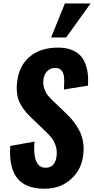

<svg xmlns="http://www.w3.org/2000/svg" viewBox="-20 -1100 553 1130"><path d="M280.8 -879.4 361.8 -1079.6H513.2L369.1 -879.4ZM242.2 10.7Q129.9 10.7 81.1 -51.8Q39.6 -105 39.1 -204.1Q39.1 -221.7 40.5 -241.2L183.1 -266.6Q181.2 -244.6 181.2 -225.6Q181.2 -112.8 249 -112.8Q278.8 -112.8 294.2 -131.8Q309.6 -150.9 313 -181.2Q314 -190.4 314 -198.7Q314.5 -221.7 307.6 -242.2Q298.8 -269.5 283.9 -288.3Q269 -307.1 241.2 -333.5L159.2 -412.1Q114.3 -455.1 93.8 -500.5Q79.1 -533.7 78.6 -580.1Q78.6 -596.7 80.6 -614.7Q90.8 -712.4 154.3 -765.9Q217.8 -819.3 318.4 -819.8Q319.8 -819.8 321.8 -819.8Q366.7 -819.8 399.4 -807.1Q433.6 -793.9 452.9 -773.2Q472.2 -752.4 483.2 -721.9Q494.1 -691.4 497.1 -662.1Q499 -643.1 498.5 -621.1Q498.5 -609.4 498 -596.2L356.4 -573.2Q357.9 -598.1 357.9 -619.1Q357.9 -628.9 357.4 -638.7Q356.4 -667 342.8 -684.6Q330.6 -700.2 306.6 -700.2Q304.7 -700.2 302.2 -700.2Q273.4 -698.7 255.9 -679Q238.3 -659.2 235.4 -630.4Q234.4 -623 234.4 -615.7Q234.4 -595.7 240.7 -578.1Q249 -554.2 259.8 -540.8Q270.5 -527.3 292 -506.3L373 -428.7Q397.9 -404.3 415.5 -381.3Q433.1 -358.4 448 -329.1Q462.9 -299.8 468.8 -264.6Q472.2 -244.6 472.2 -223.6Q472.2 -207.5 470.2 -190.4Q460.9 -102.1 397.9 -45.7Q335 10.7 242.2 10.7Z"/></svg>

Font: Oswald
Style: Demi-Bold
Weight: 600
Designer: Vernon Adams
Foundry: Vernon Adams
Version: 3.0; ttfautohint (v0.94.23-7a4d-dirty) -l 8 -r 50 -G 200 -x 